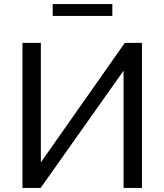

<svg xmlns="http://www.w3.org/2000/svg" viewBox="-20 -920 805 940"><path d="M238 -842V-900H530V-842ZM90 0V-710H180V-125L591 -710H675V0H585V-574L179 0Z"/></svg>

Font: Raleway-v4020 Medium
Style: Regular
Weight: 500
Designer: Matt McInerney, Pablo Impallari, Rodrigo Fuenzalida
Foundry: Matt McInerney, Pablo Impallari, Rodrigo Fuenzalida
Version: Version 4.020;PS 004.020;hotconv 1.0.88;makeotf.lib2.5.64775